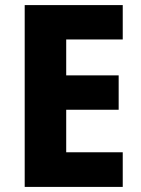

<svg xmlns="http://www.w3.org/2000/svg" viewBox="-20 -800 552 754"><path d="M462 -66V-202H240V-369H446V-504H240V-645H462V-780H77V-66Z"/></svg>

Font: Noto Sans Malayalam UI SemiCondensed ExtraBold
Style: Regular
Weight: 800
Width: 4
Designer: Jelle Bosma - Monotype Design Team
Foundry: Monotype Imaging Inc.
Version: Version 2.104